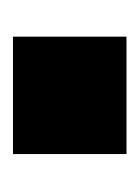

<svg xmlns="http://www.w3.org/2000/svg" viewBox="20 -482 215 296"><g transform="rotate(-90 128.0 -334.5)"><path d="M38 -422.5H219V-247.5H38Z"/></g></svg>

Font: Overused Grotesk ExtraBold
Style: Regular
Weight: 800
Version: Version 0.004